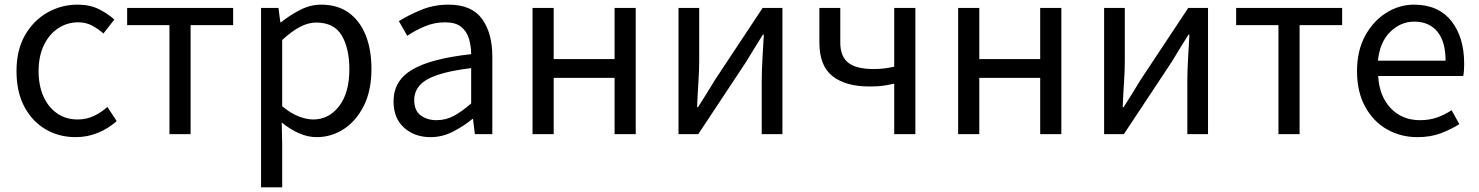

<svg xmlns="http://www.w3.org/2000/svg" viewBox="-20 -577 6361 826"><path d="M306 13Q234 13 176.5 -20.5Q119 -54 85 -117.5Q51 -181 51 -271Q51 -362 87.5 -425.5Q124 -489 184 -523Q244 -557 313 -557Q366 -557 404.5 -538Q443 -519 472 -493L425 -433Q401 -454 375 -467.5Q349 -481 317 -481Q268 -481 229 -454.5Q190 -428 168 -381Q146 -334 146 -271Q146 -209 167 -162Q188 -115 226 -89Q264 -63 314 -63Q352 -63 384.5 -78.5Q417 -94 442 -117L482 -56Q445 -23 400 -5Q355 13 306 13Z M709 0V-469H527V-543H983V-469H800V0Z M1103 229V-543H1178L1186 -481H1189Q1226 -511 1270.5 -534Q1315 -557 1362 -557Q1432 -557 1480 -522.5Q1528 -488 1553 -426Q1578 -364 1578 -280Q1578 -187 1545 -121.5Q1512 -56 1458.5 -21.5Q1405 13 1342 13Q1305 13 1267 -3.5Q1229 -20 1192 -50L1194 45V229ZM1327 -63Q1395 -63 1439 -120.5Q1483 -178 1483 -279Q1483 -369 1450 -424.5Q1417 -480 1340 -480Q1306 -480 1270 -461Q1234 -442 1194 -405V-120Q1231 -89 1265.5 -76Q1300 -63 1327 -63Z M1832 13Q1764 13 1718.5 -27.5Q1673 -68 1673 -141Q1673 -230 1753.5 -277.5Q1834 -325 2007 -344Q2007 -379 1997.5 -410.5Q1988 -442 1964 -461.5Q1940 -481 1895 -481Q1848 -481 1806 -463Q1764 -445 1732 -423L1696 -486Q1734 -510 1789.5 -533.5Q1845 -557 1910 -557Q2009 -557 2053.5 -496Q2098 -435 2098 -334V0H2023L2015 -65H2012Q1973 -33 1927.5 -10Q1882 13 1832 13ZM1858 -60Q1898 -60 1932.5 -78.5Q1967 -97 2007 -132V-284Q1916 -273 1862 -254.5Q1808 -236 1785 -209Q1762 -182 1762 -147Q1762 -101 1790 -80.5Q1818 -60 1858 -60Z M2271 0V-543H2362V-323H2624V-543H2715V0H2624V-242H2362V0Z M2899 0V-543H2988V-316Q2988 -273 2984.5 -221Q2981 -169 2979 -116H2983Q2999 -141 3019.5 -174Q3040 -207 3055 -232L3261 -543H3346V0H3257V-227Q3257 -270 3260 -322.5Q3263 -375 3266 -428H3262Q3246 -403 3225.5 -369.5Q3205 -336 3190 -311L2984 0Z M3827 0V-217Q3799 -211 3778 -208Q3757 -205 3720 -205Q3618 -205 3561.5 -249.5Q3505 -294 3505 -394V-543H3595V-394Q3595 -334 3629.5 -307Q3664 -280 3739 -280Q3763 -280 3783.5 -282.5Q3804 -285 3827 -290V-543H3918V0Z M4102 0V-543H4193V-323H4455V-543H4546V0H4455V-242H4193V0Z M4730 0V-543H4819V-316Q4819 -273 4815.5 -221Q4812 -169 4810 -116H4814Q4830 -141 4850.5 -174Q4871 -207 4886 -232L5092 -543H5177V0H5088V-227Q5088 -270 5091 -322.5Q5094 -375 5097 -428H5093Q5077 -403 5056.5 -369.5Q5036 -336 5021 -311L4815 0Z M5480 0V-469H5298V-543H5754V-469H5571V0Z M6078 13Q6006 13 5947 -20.5Q5888 -54 5853 -118Q5818 -182 5818 -271Q5818 -359 5853 -423Q5888 -487 5944 -522Q6000 -557 6063 -557Q6167 -557 6223 -487.5Q6279 -418 6279 -302Q6279 -287 6278 -273.5Q6277 -260 6275 -250H5909Q5914 -163 5963 -111.5Q6012 -60 6089 -60Q6129 -60 6162 -71.5Q6195 -83 6225 -103L6258 -43Q6222 -20 6178 -3.5Q6134 13 6078 13ZM5908 -316H6199Q6199 -398 6163.5 -441Q6128 -484 6064 -484Q6006 -484 5961 -440Q5916 -396 5908 -316Z"/></svg>

Font: Chiron Sans HK TT
Style: Regular
Weight: 400
Designer: Ryoko NISHIZUKA 西塚涼子 (kana, bopomofo & ideographs); Paul D. Hunt (Latin, Greek & Cyrillic); Sandoll Communications 산돌커뮤니
Foundry: Adobe
Version: Version 2.022;hotconv 1.0.109;makeotfexe 2.5.65596